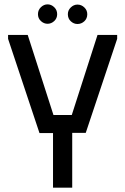

<svg xmlns="http://www.w3.org/2000/svg" viewBox="-20 -860 574 880"><path d="M17 -700H107L225 -333H309L427 -700H517V-682L373 -251H311V0H223V-250H161L17 -682ZM198 -751Q181 -751 167.5 -763.5Q154 -776 154 -795Q154 -814 167.5 -827Q181 -840 198 -840Q215 -840 228.5 -827Q242 -814 242 -795Q242 -776 228.5 -763.5Q215 -751 198 -751ZM335 -750Q318 -750 304.5 -762.5Q291 -775 291 -795Q291 -813 304.5 -826Q318 -839 335 -839Q353 -839 366.5 -826Q380 -813 380 -795Q380 -775 366.5 -762.5Q353 -750 335 -750Z"/></svg>

Font: Phudu
Style: Regular
Weight: 400
Version: Version 1.005;gftools[0.9.23]